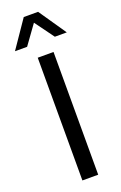

<svg xmlns="http://www.w3.org/2000/svg" viewBox="-185 -935 620 982"><g transform="rotate(-20 125.0 -444.0)"><path d="M82 0V-668H168V0ZM201 -739 125 -843 50 -739H-16L86 -888H164L266 -739Z"/></g></svg>

Font: Gantari
Style: Regular
Weight: 400
Designer: Anugrah Pasau
Foundry: Lafontype
Version: Version 1.000; ttfautohint (v1.8.4)